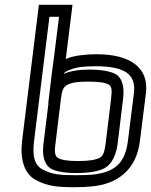

<svg xmlns="http://www.w3.org/2000/svg" viewBox="-20 -745 629 800"><path d="M588 -357C601 -462 524 -519 383 -519C332 -519 290 -513 261 -502C258 -501 256 -500 254 -499C257 -522 260 -545 261 -555L279 -700L282 -725H257H167H142L139 -700L72 -158C63 -83 80 -20 131 6C179 31 219 35 290 35C317 35 341 34 360 32C468 23 549 -37 563 -158L588 -357ZM420 -145C415 -109 409 -95 396 -88C380 -79 352 -74 305 -74C259 -74 233 -79 220 -88C210 -95 206 -109 211 -145L234 -335C238 -369 245 -382 258 -390C274 -400 300 -405 345 -405C392 -405 419 -401 434 -392C444 -385 448 -372 443 -335L420 -145ZM470 -145 493 -335C499 -381 489 -420 464 -435C442 -448 402 -455 351 -455C308 -455 271 -449 246 -437C248 -443 254 -448 274 -455C297 -465 330 -469 377 -469C502 -469 547 -435 538 -357L513 -158C501 -61 454 -26 362 -17C344 -16 322 -15 296 -15C228 -15 199 -18 159 -38C124 -56 114 -93 122 -158L186 -675H226L211 -555C209 -534 199 -461 196 -440L181 -315H182L161 -145C155 -100 164 -62 188 -45C208 -31 248 -24 299 -24C350 -24 392 -31 417 -45C446 -61 464 -100 470 -145Z"/></svg>

Font: Gamestation Text Outline
Style: Italic
Weight: 400
Designer: Jonas Hecksher
Foundry: Jonas Hecksher, Playtypeª, e-types AS
Version: Version 1.003